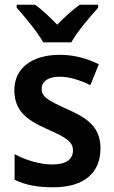

<svg xmlns="http://www.w3.org/2000/svg" viewBox="-20 -786 485 816"><path d="M164 -606H283C308 -651 363 -716 397 -753V-766H319C286 -742 257 -716 223 -681C191 -714 160 -744 129 -766H51V-753C86 -714 139 -650 164 -606ZM407 -155C407 -243 356 -282 268 -321C182 -360 157 -374 157 -409C157 -440 185 -460 234 -460C275 -460 322 -445 364 -424L400 -513C348 -538 296 -553 234 -553C118 -553 41 -498 41 -403C41 -317 91 -277 179 -238C267 -200 290 -181 290 -147C290 -109 262 -87 201 -87C150 -87 87 -106 42 -131V-22C87 0 138 10 206 10C336 10 407 -50 407 -155Z"/></svg>

Font: Noto Sans Myanmar UI SemiCondensed SemiBold
Style: Regular
Weight: 600
Width: 4
Designer: Monotype Design Team
Foundry: Monotype Imaging Inc.
Version: Version 2.103